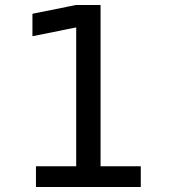

<svg xmlns="http://www.w3.org/2000/svg" viewBox="-20 -749 676 769"><path d="M124 -83H285.2V-639.2L109.9 -604V-693.8L284.2 -729H382.8V-83H543.9V0H124Z"/></svg>

Font: Pangururan
Style: Regular
Weight: 400
Designer: Uli Kozok
Foundry: Michael Everson and Uli Kozok
Version: Version 1.005